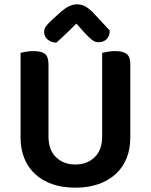

<svg xmlns="http://www.w3.org/2000/svg" viewBox="-20 -851 697 887"><path d="M328 16Q268 16 221 -0.5Q174 -17 141.5 -47.5Q109 -78 92 -120.5Q75 -163 75 -216V-607Q83 -609 100.5 -612Q118 -615 135 -615Q171 -615 187.5 -602Q204 -589 204 -554V-221Q204 -158 239 -124.5Q274 -91 328 -91Q382 -91 417 -124.5Q452 -158 452 -221V-607Q461 -609 478 -612Q495 -615 512 -615Q548 -615 565 -602Q582 -589 582 -554V-216Q582 -163 565 -120.5Q548 -78 515 -47.5Q482 -17 435 -0.5Q388 16 328 16ZM333 -742Q313 -722 289 -699Q265 -676 240 -654Q216 -655 200 -668.5Q184 -682 184 -702Q184 -719 193 -730.5Q202 -742 220 -759L264 -799Q303 -831 335 -831Q356 -831 372 -822.5Q388 -814 406 -797L487 -710Q487 -684 472.5 -670Q458 -656 435 -656Q419 -656 406 -666Q393 -676 373 -697Z"/></svg>

Font: Baloo Da 2 SemiBold
Style: Regular
Weight: 600
Designer: Noopur Datye, Sulekha Rajkumar and Ek Type
Foundry: Ek Type
Version: Version 1.640;hotconv 1.0.111;makeotfexe 2.5.65597; ttfautoh